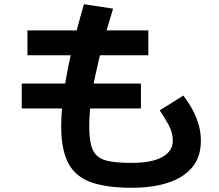

<svg xmlns="http://www.w3.org/2000/svg" viewBox="-20 -827 1040 910"><path d="M737 -304 849 -374Q864 -355 883.5 -323Q903 -291 917.5 -249.5Q932 -208 932 -159Q932 -83 891 -34Q850 15 776.5 39Q703 63 605 63Q485 63 411 36.5Q337 10 303.5 -54Q270 -118 270 -229Q270 -304 284 -398.5Q298 -493 322.5 -597.5Q347 -702 378 -807L516 -786Q462 -612 432.5 -472.5Q403 -333 403 -229Q403 -175 411.5 -140.5Q420 -106 441 -87.5Q462 -69 502 -62Q542 -55 605 -55Q700 -55 749.5 -83Q799 -111 799 -159Q799 -199 779.5 -234.5Q760 -270 737 -304ZM683 -683V-565H110V-683ZM648 -431V-313H83V-431Z"/></svg>

Font: Murecho Thin SemiBold
Style: Regular
Weight: 600
Version: Version 1.010